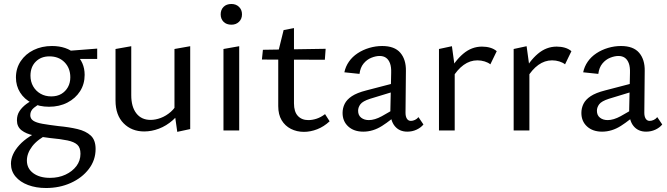

<svg xmlns="http://www.w3.org/2000/svg" viewBox="-20 -655 3349 964"><path d="M211 289Q161 289 121 274Q81 259 58 231.5Q35 204 35 167Q35 120 77 73.5Q119 27 204 -8L225 16Q168 45 141.5 80Q115 115 115 151Q115 191 147 214.5Q179 238 231 238Q274 238 308.5 222Q343 206 363.5 179Q384 152 384 117Q384 86 368 71.5Q352 57 318.5 50Q285 43 231 38Q188 33 149.5 25Q111 17 88 -1Q65 -19 65 -51Q65 -77 77.5 -96.5Q90 -116 112.5 -133Q135 -150 166 -166L192 -141Q169 -129 150.5 -114Q132 -99 132 -77Q132 -59 147 -49Q162 -39 193 -33.5Q224 -28 273 -22Q327 -17 369 -7Q411 3 435.5 25.5Q460 48 460 93Q460 149 426 193.5Q392 238 335.5 263.5Q279 289 211 289ZM226 -119Q177 -119 139.5 -138Q102 -157 81 -190.5Q60 -224 60 -266Q60 -312 84 -348Q108 -384 149 -404Q190 -424 241 -424Q314 -424 359.5 -383.5Q405 -343 405 -279Q405 -233 382 -197Q359 -161 318.5 -140Q278 -119 226 -119ZM237 -171Q267 -171 288 -183.5Q309 -196 321 -217.5Q333 -239 333 -267Q333 -313 304 -342.5Q275 -372 228 -372Q186 -372 159.5 -345.5Q133 -319 133 -275Q133 -245 146.5 -221.5Q160 -198 183.5 -184.5Q207 -171 237 -171ZM311 -359 301 -398 468 -411V-359Z M704 5Q641 5 600.5 -36Q560 -77 560 -150V-409L639 -423V-177Q639 -119 664.5 -86Q690 -53 736 -53Q761 -53 787.5 -63Q814 -73 837.5 -93.5Q861 -114 876 -147L903 -123Q880 -80 847.5 -51.5Q815 -23 778 -9Q741 5 704 5ZM870 7 856 -92V-409L935 -423V-7Z M1102 0V-409L1181 -423V0ZM1142 -531Q1117 -531 1102.5 -545.5Q1088 -560 1088 -583Q1088 -606 1102.5 -620.5Q1117 -635 1142 -635Q1165 -635 1180 -620.5Q1195 -606 1195 -583Q1195 -560 1180 -545.5Q1165 -531 1142 -531Z M1506 7Q1470 7 1440.5 -8Q1411 -23 1394 -51.5Q1377 -80 1377 -122V-395L1404 -504L1456 -514V-136Q1456 -94 1475.5 -73Q1495 -52 1528 -52Q1548 -52 1569.5 -59Q1591 -66 1612 -82L1635 -46Q1606 -19 1572.5 -6Q1539 7 1506 7ZM1611 -355 1295 -356 1300 -405 1615 -410Z M2025 6Q1985 6 1962 -22Q1939 -50 1940 -104L1944 -289Q1945 -319 1938 -337.5Q1931 -356 1918 -365Q1905 -374 1886 -374Q1867 -374 1844.5 -365Q1822 -356 1805.5 -336Q1789 -316 1785 -284L1709 -292Q1715 -321 1732 -345.5Q1749 -370 1775.5 -387.5Q1802 -405 1834 -414.5Q1866 -424 1899 -424Q1961 -424 1990 -390Q2019 -356 2018 -299L2016 -89Q2016 -70 2023 -59Q2030 -48 2043 -48Q2053 -48 2063.5 -53Q2074 -58 2081 -67L2106 -30Q2093 -14 2071.5 -4Q2050 6 2025 6ZM1804 6Q1757 6 1728.5 -20Q1700 -46 1700 -88Q1700 -112 1710.5 -133.5Q1721 -155 1746.5 -172Q1772 -189 1819 -201L1984 -244L1989 -205L1838 -159Q1801 -147 1789.5 -131.5Q1778 -116 1778 -99Q1778 -76 1793.5 -64Q1809 -52 1832 -52Q1861 -52 1897 -71.5Q1933 -91 1978 -120L1987 -93Q1944 -52 1898.5 -23Q1853 6 1804 6Z M2184 0V-409L2249 -423L2263 -321V0ZM2249 -261 2230 -286Q2263 -349 2305.5 -385Q2348 -421 2400 -421Q2422 -421 2441 -415.5Q2460 -410 2474 -398L2442 -332Q2431 -341 2413.5 -346.5Q2396 -352 2377 -352Q2340 -352 2308 -329Q2276 -306 2249 -261Z M2559 0V-409L2624 -423L2638 -321V0ZM2624 -261 2605 -286Q2638 -349 2680.5 -385Q2723 -421 2775 -421Q2797 -421 2816 -415.5Q2835 -410 2849 -398L2817 -332Q2806 -341 2788.5 -346.5Q2771 -352 2752 -352Q2715 -352 2683 -329Q2651 -306 2624 -261Z M3224 6Q3184 6 3161 -22Q3138 -50 3139 -104L3143 -289Q3144 -319 3137 -337.5Q3130 -356 3117 -365Q3104 -374 3085 -374Q3066 -374 3043.5 -365Q3021 -356 3004.5 -336Q2988 -316 2984 -284L2908 -292Q2914 -321 2931 -345.5Q2948 -370 2974.5 -387.5Q3001 -405 3033 -414.5Q3065 -424 3098 -424Q3160 -424 3189 -390Q3218 -356 3217 -299L3215 -89Q3215 -70 3222 -59Q3229 -48 3242 -48Q3252 -48 3262.5 -53Q3273 -58 3280 -67L3305 -30Q3292 -14 3270.5 -4Q3249 6 3224 6ZM3003 6Q2956 6 2927.5 -20Q2899 -46 2899 -88Q2899 -112 2909.5 -133.5Q2920 -155 2945.5 -172Q2971 -189 3018 -201L3183 -244L3188 -205L3037 -159Q3000 -147 2988.5 -131.5Q2977 -116 2977 -99Q2977 -76 2992.5 -64Q3008 -52 3031 -52Q3060 -52 3096 -71.5Q3132 -91 3177 -120L3186 -93Q3143 -52 3097.5 -23Q3052 6 3003 6Z"/></svg>

Font: Ysabeau Office Medium
Style: Regular
Weight: 500
Designer: Christian Thalmann (Catharsis Fonts)
Version: Version 2.001;gftools[0.9.30]; featfreeze: tnum,lnum,ss02